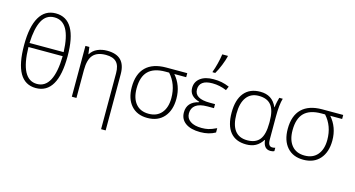

<svg xmlns="http://www.w3.org/2000/svg" viewBox="-97 -1163 3330 1800"><g transform="rotate(15 1568.0 -263.0)"><path d="M475.6 -354.5Q475.6 -173.8 422.1 -82.3Q368.7 9.3 263.2 9.3Q54.2 9.3 54.2 -353.5Q54.2 -531.2 108.2 -623.5Q162.1 -715.8 265.6 -715.8Q475.6 -715.8 475.6 -354.5ZM264.2 -30.8Q423.8 -30.8 430.7 -344.7H98.6Q104 -30.8 264.2 -30.8ZM263.2 -676.3Q183.1 -676.3 143.6 -601.6Q104 -526.9 98.6 -383.8H429.7Q424.3 -532.2 383.1 -604.2Q341.8 -676.3 263.2 -676.3Z M955.6 223.1V-319.8Q955.6 -394 922.6 -427.7Q889.6 -461.4 820.8 -461.4Q735.4 -461.4 696 -416.5Q656.7 -371.6 656.7 -272V0H611.8V-493.2H649.9L658.7 -425.3H661.1Q685.5 -464.8 727.8 -483.6Q770 -502.4 820.8 -502.4Q912.1 -502.4 956.1 -457.5Q1000 -412.6 1000 -322.3V223.1Z M1564 -234.9Q1564 -122.1 1506.1 -56.4Q1448.2 9.3 1345.7 9.3Q1245.1 9.3 1188.2 -55.4Q1131.3 -120.1 1131.3 -232.9Q1131.3 -360.8 1199 -427Q1266.6 -493.2 1397 -493.2H1600.1V-454.1H1484.9Q1564 -363.3 1564 -234.9ZM1178.2 -232.9Q1178.2 -138.2 1222.2 -85Q1266.1 -31.7 1347.7 -31.7Q1427.7 -31.7 1472.2 -84.2Q1516.6 -136.7 1516.6 -228.5Q1516.6 -363.3 1434.6 -454.1H1398.4Q1287.1 -454.1 1232.7 -400.1Q1178.2 -346.2 1178.2 -232.9Z M1926.8 -280.3V-241.2H1863.3Q1786.6 -241.2 1749.5 -212.9Q1712.4 -184.6 1712.4 -133.8Q1712.4 -85.9 1751.7 -58.8Q1791 -31.7 1862.3 -31.7Q1897 -31.7 1926 -38.1Q1955.1 -44.4 2004.9 -67.9V-25.9Q1943.4 9.3 1858.9 9.3Q1767.1 9.3 1715.8 -27.6Q1664.6 -64.5 1664.6 -130.4Q1664.6 -231.9 1777.3 -258.8V-263.2Q1679.7 -291.5 1679.7 -371.6Q1679.7 -431.6 1726.3 -467Q1772.9 -502.4 1854 -502.4Q1897.9 -502.4 1933.3 -495.4Q1968.8 -488.3 2008.3 -471.7L1991.7 -433.6Q1924.3 -462.4 1854 -462.4Q1790 -462.4 1758.5 -438.5Q1727.1 -414.6 1727.1 -370.6Q1727.1 -280.3 1874.5 -280.3ZM1826.7 -569.8Q1839.8 -604 1852.5 -653.6Q1865.2 -703.1 1871.6 -748.5H1925.8V-741.2Q1917.5 -706.1 1897 -654.3Q1876.5 -602.5 1853 -563H1826.7Z M2305.2 -30.8Q2386.7 -30.8 2425.3 -80.1Q2463.9 -129.4 2463.9 -240.2V-256.3Q2463.9 -363.8 2425 -412.6Q2386.2 -461.4 2303.7 -461.4Q2227.1 -461.4 2185.5 -405.5Q2144 -349.6 2144 -245.1Q2144 -30.8 2305.2 -30.8ZM2305.2 9.3Q2202.6 9.3 2149.9 -55.7Q2097.2 -120.6 2097.2 -244.6Q2097.2 -369.1 2151.6 -435.8Q2206.1 -502.4 2308.6 -502.4Q2366.7 -502.4 2406.7 -476.8Q2446.8 -451.2 2471.2 -396.5H2473.6Q2475.6 -419.9 2482.2 -450.4Q2488.8 -481 2493.2 -493.2H2526.9Q2508.3 -432.1 2508.3 -315.4V-91.3Q2508.3 -26.9 2548.8 -26.9Q2565.9 -26.9 2578.1 -31.7V1Q2564.9 9.3 2541 9.3Q2474.6 9.3 2466.3 -76.2H2462.9Q2434.1 -31.7 2395.8 -11.2Q2357.4 9.3 2305.2 9.3Z M3077.6 -234.9Q3077.6 -122.1 3019.8 -56.4Q2961.9 9.3 2859.4 9.3Q2758.8 9.3 2701.9 -55.4Q2645 -120.1 2645 -232.9Q2645 -360.8 2712.6 -427Q2780.3 -493.2 2910.6 -493.2H3113.8V-454.1H2998.5Q3077.6 -363.3 3077.6 -234.9ZM2691.9 -232.9Q2691.9 -138.2 2735.8 -85Q2779.8 -31.7 2861.3 -31.7Q2941.4 -31.7 2985.8 -84.2Q3030.3 -136.7 3030.3 -228.5Q3030.3 -363.3 2948.2 -454.1H2912.1Q2800.8 -454.1 2746.3 -400.1Q2691.9 -346.2 2691.9 -232.9Z"/></g></svg>

Font: Bpm'online Open Sans Light
Style: Regular
Weight: 300
Foundry: Ascender Corporation
Version: Version 1.10